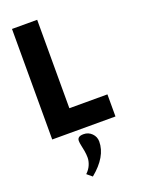

<svg xmlns="http://www.w3.org/2000/svg" viewBox="-208 -915 996 1347"><g transform="rotate(-20 290.5 -241.5)"><path d="M203.1 310.1Q228.5 286.1 240.2 257.8Q252 229.5 252 204.3Q252 179.2 247.6 154.1Q243.2 128.9 238.5 108.6Q233.9 88.4 233.9 72.8Q233.9 57.1 244.9 48.6Q255.9 40 280.8 40Q316.9 40 342 65.2Q367.2 90.3 367.2 126Q367.2 238.8 241.2 341.8ZM62 0V-825.2H250V-165H534.2V0Z"/></g></svg>

Font: Hussar Preview
Style: Bold
Weight: 700
Foundry: Cannot Into Space Fonts, PlusOne Fonts
Version: Version 2.29RC2 "Millennial"